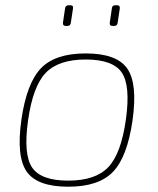

<svg xmlns="http://www.w3.org/2000/svg" viewBox="-20 -694 597 726"><path d="M238 -674H247Q258 -674 256 -662L248 -609Q247 -596 235 -596H228Q217 -596 218 -608L226 -662Q228 -674 238 -674ZM415 -674H424Q434 -674 433 -662L425 -609Q424 -596 412 -596H405Q394 -596 395 -608L403 -662Q404 -674 415 -674ZM304 -492Q421 -492 461 -435Q501 -378 481 -238Q461 -100 407 -44Q353 12 238 12Q121 12 81 -45Q41 -102 61 -242Q81 -380 135 -436Q189 -492 304 -492ZM86 -238Q68 -110 101.5 -60.5Q135 -11 238 -11Q341 -11 389.5 -62Q438 -113 456 -242Q474 -370 440.5 -419.5Q407 -469 304 -469Q201 -469 152.5 -418Q104 -367 86 -238Z"/></svg>

Font: Exo 2.0 Thin
Style: Italic
Weight: 250
Italic angle: -8°
Designer: Natanael Gama
Version: Version 1.001;PS 001.001;hotconv 1.0.70;makeotf.lib2.5.58329